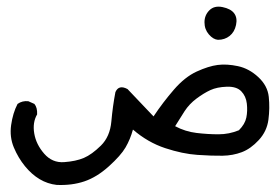

<svg xmlns="http://www.w3.org/2000/svg" viewBox="-20 -277 818 569"><path d="M148 271Q121 268 97.5 254Q74 240 54 215.5Q34 191 21 160Q8 129 13 93.5Q18 58 32 31Q46 21 64 23L82 31Q91 42 90 62Q76 86 81.5 118.5Q87 151 111 178.5Q135 206 170 203.5Q205 201 228.5 191Q252 181 279 154.5Q306 128 310 83Q314 38 322 -4Q332 -27 358 -13Q404 36 435 68Q463 26 495.5 -11.5Q528 -49 563 -65Q598 -81 625 -84.5Q652 -88 685 -81Q718 -74 745.5 -48.5Q773 -23 776.5 10Q780 43 775.5 77.5Q771 112 747 138Q723 164 696.5 174Q670 184 639.5 184.5Q609 185 565 182Q521 179 469.5 162Q418 145 374 107Q366 136 352 160Q338 184 302.5 216Q267 248 230 260.5Q193 273 148 271ZM688 109Q706 91 710 71.5Q714 52 711.5 30Q709 8 695 -6.5Q681 -21 652 -20Q623 -19 603.5 -10Q584 -1 562.5 15Q541 31 527 52.5Q513 74 499 97Q529 113 562.5 117Q596 121 627.5 121Q659 121 688 109ZM626 -159Q612 -160 599 -175Q586 -190 586 -211Q586 -232 600.5 -246.5Q615 -261 639.5 -256Q664 -251 674 -237.5Q684 -224 679.5 -203Q675 -182 660.5 -170.5Q646 -159 626 -159Z"/></svg>

Font: NaniFont Regular
Style: Regular
Weight: 400
Designer: Nanigashitei
Version: Version 1.036